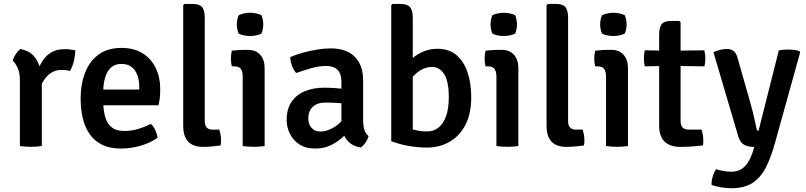

<svg xmlns="http://www.w3.org/2000/svg" viewBox="-20 -756 4173 994"><path d="M370 -495.5Q370 -473.5 363.2 -442.8Q356.5 -412 342 -388.5Q331.5 -391.5 320.8 -392.8Q310 -394 299.5 -394Q272.5 -394 252.2 -383.2Q232 -372.5 217.5 -354.8Q203 -337 192.5 -314.8Q182 -292.5 174.5 -270L159 -290Q160 -326.5 168.5 -363.8Q177 -401 194.8 -432.2Q212.5 -463.5 241.8 -482.5Q271 -501.5 314 -501.5Q329.5 -501.5 342.5 -500Q355.5 -498.5 370 -495.5ZM46 -442Q49.5 -457.5 61.2 -475.2Q73 -493 85.5 -502Q139.5 -492.5 166 -451.8Q192.5 -411 196.5 -348.5V0Q185.5 2 170.5 3Q155.5 4 140 4Q125 4 110 3Q95 2 83 0V-339Q83 -380 70.8 -405.5Q58.5 -431 46 -442Z M469 -211V-292.5H701V-305.5Q701 -338 691.8 -365Q682.5 -392 662.2 -408.5Q642 -425 608.5 -425Q560.5 -425 537.2 -384.5Q514 -344 514 -271.5V-236.5Q514 -192.5 523 -156.2Q532 -120 555.8 -99Q579.5 -78 624 -78Q661.5 -78 696 -88.5Q730.5 -99 761.5 -114.5Q775.5 -101.5 784.5 -81Q793.5 -60.5 796 -43Q760 -17 709.5 -2Q659 13 606.5 13Q546 13 505.5 -8.2Q465 -29.5 441.2 -66Q417.5 -102.5 407.5 -149Q397.5 -195.5 397.5 -246Q397.5 -320.5 420.5 -379.8Q443.5 -439 490.5 -473.5Q537.5 -508 609 -508Q674 -508 718.8 -479.8Q763.5 -451.5 786.5 -403.2Q809.5 -355 809.5 -295.5Q809.5 -269.5 807.5 -251.2Q805.5 -233 800.5 -211Z M1115 -85Q1119.5 -73 1122 -58.2Q1124.5 -43.5 1124.5 -28.5Q1124.5 -22 1124 -15.5Q1123.5 -9 1122 -3Q1103.5 -0.5 1079 2Q1054.5 4.5 1032 4.5Q980 4.5 954.2 -22.8Q928.5 -50 928.5 -105.5V-729L935 -735.5H978.5Q1013.5 -735.5 1026.8 -718.8Q1040 -702 1040 -664V-129.5Q1040 -107.5 1049.8 -96.2Q1059.5 -85 1080 -85Z M1350 0Q1338.5 2 1323.8 3Q1309 4 1293.5 4Q1278.5 4 1263.5 3Q1248.5 2 1236.5 0V-359.5Q1236.5 -385.5 1226.8 -399Q1217 -412.5 1192.5 -412.5H1180Q1175.5 -432.5 1175.5 -452.5Q1175.5 -462 1176.5 -472.5Q1177.5 -483 1180 -493.5Q1200 -496 1218.2 -497Q1236.5 -498 1249 -498H1263.5Q1304 -498 1327 -472.8Q1350 -447.5 1350 -403.5ZM1206 -629.5Q1206 -641 1208.5 -654Q1211 -667 1215.5 -677Q1225.5 -682.5 1242.2 -686.2Q1259 -690 1274.5 -690Q1290 -690 1307.5 -686.2Q1325 -682.5 1333.5 -677Q1338 -667 1340.5 -653.8Q1343 -640.5 1343 -629.5Q1343 -618.5 1340.5 -605.2Q1338 -592 1333.5 -582.5Q1325.5 -577 1307.8 -573.2Q1290 -569.5 1274.5 -569.5Q1259 -569.5 1241.8 -573Q1224.5 -576.5 1215.5 -582.5Q1211 -592 1208.5 -605.2Q1206 -618.5 1206 -629.5Z M1464 -134.5Q1464 -192.5 1489.8 -229.5Q1515.5 -266.5 1559.2 -284.2Q1603 -302 1656.5 -302Q1683.5 -302 1718.5 -299.8Q1753.5 -297.5 1783.5 -291V-215.5Q1758 -221.5 1725 -223.2Q1692 -225 1665 -225Q1622 -225 1599 -202.8Q1576 -180.5 1576 -142.5Q1576 -114 1592.5 -94.5Q1609 -75 1639.5 -75Q1674.5 -75 1713.2 -99.5Q1752 -124 1778.5 -171L1795.5 -88.5Q1777.5 -67 1751.2 -43.2Q1725 -19.5 1690.5 -3.2Q1656 13 1612 13Q1562 13 1529 -9Q1496 -31 1480 -65Q1464 -99 1464 -134.5ZM1888 -51.5Q1884.5 -36 1872.8 -18.5Q1861 -1 1848 7.5Q1814 2.5 1792.5 -15Q1771 -32.5 1760.5 -57.2Q1750 -82 1747.5 -108V-331.5Q1747.5 -375 1727.2 -394.8Q1707 -414.5 1669 -414.5Q1632.5 -414.5 1593 -403.5Q1553.5 -392.5 1513.5 -378Q1500.5 -391.5 1492 -415Q1483.5 -438.5 1482.5 -460.5Q1511.5 -473 1548 -483.2Q1584.5 -493.5 1622.8 -499.5Q1661 -505.5 1694.5 -505.5Q1742.5 -505.5 1779.8 -488Q1817 -470.5 1838.5 -433.2Q1860 -396 1860 -337.5V-132.5Q1860 -106 1866 -85.5Q1872 -65 1888 -51.5Z M2117 -25H2005.5V-729L2012 -735.5H2054.5Q2089.5 -735.5 2103.2 -718.8Q2117 -702 2117 -664ZM2419.5 -254Q2420 -168 2389.5 -109.5Q2359 -51 2306.8 -21.5Q2254.5 8 2190 8Q2141 8 2093.8 -0.8Q2046.5 -9.5 2005.5 -25L2061 -111.5Q2091 -93.5 2122.5 -84.5Q2154 -75.5 2191.5 -75.5Q2225 -75.5 2250.2 -95.5Q2275.5 -115.5 2289.5 -155Q2303.5 -194.5 2303.5 -252Q2303.5 -335.5 2279.2 -372.5Q2255 -409.5 2217.5 -409.5Q2183.5 -410 2150 -387.8Q2116.5 -365.5 2096.5 -328.5L2079.5 -419.5Q2096 -439 2120 -458.5Q2144 -478 2175.5 -490.8Q2207 -503.5 2245.5 -503.5Q2303.5 -503.5 2342 -471.5Q2380.5 -439.5 2400 -383Q2419.5 -326.5 2419.5 -254Z M2663.5 0Q2652 2 2637.2 3Q2622.5 4 2607 4Q2592 4 2577 3Q2562 2 2550 0V-359.5Q2550 -385.5 2540.2 -399Q2530.5 -412.5 2506 -412.5H2493.5Q2489 -432.5 2489 -452.5Q2489 -462 2490 -472.5Q2491 -483 2493.5 -493.5Q2513.5 -496 2531.8 -497Q2550 -498 2562.5 -498H2577Q2617.5 -498 2640.5 -472.8Q2663.5 -447.5 2663.5 -403.5ZM2519.5 -629.5Q2519.5 -641 2522 -654Q2524.5 -667 2529 -677Q2539 -682.5 2555.8 -686.2Q2572.5 -690 2588 -690Q2603.5 -690 2621 -686.2Q2638.5 -682.5 2647 -677Q2651.5 -667 2654 -653.8Q2656.5 -640.5 2656.5 -629.5Q2656.5 -618.5 2654 -605.2Q2651.5 -592 2647 -582.5Q2639 -577 2621.2 -573.2Q2603.5 -569.5 2588 -569.5Q2572.5 -569.5 2555.2 -573Q2538 -576.5 2529 -582.5Q2524.5 -592 2522 -605.2Q2519.5 -618.5 2519.5 -629.5Z M2996 -85Q3000.5 -73 3003 -58.2Q3005.5 -43.5 3005.5 -28.5Q3005.5 -22 3005 -15.5Q3004.5 -9 3003 -3Q2984.5 -0.5 2960 2Q2935.5 4.5 2913 4.5Q2861 4.5 2835.2 -22.8Q2809.5 -50 2809.5 -105.5V-729L2816 -735.5H2859.5Q2894.5 -735.5 2907.8 -718.8Q2921 -702 2921 -664V-129.5Q2921 -107.5 2930.8 -96.2Q2940.5 -85 2961 -85Z M3231 0Q3219.5 2 3204.8 3Q3190 4 3174.5 4Q3159.5 4 3144.5 3Q3129.5 2 3117.5 0V-359.5Q3117.5 -385.5 3107.8 -399Q3098 -412.5 3073.5 -412.5H3061Q3056.5 -432.5 3056.5 -452.5Q3056.5 -462 3057.5 -472.5Q3058.5 -483 3061 -493.5Q3081 -496 3099.2 -497Q3117.5 -498 3130 -498H3144.5Q3185 -498 3208 -472.8Q3231 -447.5 3231 -403.5ZM3087 -629.5Q3087 -641 3089.5 -654Q3092 -667 3096.5 -677Q3106.5 -682.5 3123.2 -686.2Q3140 -690 3155.5 -690Q3171 -690 3188.5 -686.2Q3206 -682.5 3214.5 -677Q3219 -667 3221.5 -653.8Q3224 -640.5 3224 -629.5Q3224 -618.5 3221.5 -605.2Q3219 -592 3214.5 -582.5Q3206.5 -577 3188.8 -573.2Q3171 -569.5 3155.5 -569.5Q3140 -569.5 3122.8 -573Q3105.5 -576.5 3096.5 -582.5Q3092 -592 3089.5 -605.2Q3087 -618.5 3087 -629.5Z M3392.5 -576Q3392.5 -614 3405.5 -630.8Q3418.5 -647.5 3453.5 -647.5H3497L3503.5 -640.5V-129Q3503.5 -108.5 3513.2 -96.8Q3523 -85 3545.5 -85H3612Q3616 -73 3618.5 -58Q3621 -43 3621 -28.5Q3621 -22 3620.8 -15.5Q3620.5 -9 3618.5 -3Q3593 0 3563.2 2.2Q3533.5 4.5 3503.5 4.5Q3449 4.5 3420.8 -22.8Q3392.5 -50 3392.5 -105.5ZM3626.5 -495.5Q3631.5 -475.5 3631.5 -454.5Q3631.5 -443.5 3630.5 -433.2Q3629.5 -423 3626.5 -412.5L3458 -415L3318 -412.5Q3313.5 -433 3313.5 -454.5Q3313.5 -474.5 3318 -495.5L3460 -493.5Z M3765 218.5Q3740 218.5 3710.2 213.2Q3680.5 208 3664 201.5Q3662.5 182 3669.8 157.8Q3677 133.5 3688 120Q3701 124.5 3723 128.8Q3745 133 3765.5 133Q3797.5 133 3819.2 119Q3841 105 3855.8 79Q3870.5 53 3881 18L3884.5 5Q3851.5 4.5 3831.2 -7.2Q3811 -19 3802 -50L3673.5 -486Q3692.5 -494.5 3710.8 -498.5Q3729 -502.5 3743 -502.5Q3763.5 -502.5 3777.8 -492Q3792 -481.5 3799.5 -452.5L3863 -229.5Q3869.5 -208 3876 -181.5Q3882.5 -155 3888 -129.8Q3893.5 -104.5 3897.5 -86Q3899.5 -79 3907 -79L4012 -495Q4022 -497.5 4035.2 -498.5Q4048.5 -499.5 4059.5 -499.5Q4074.5 -499.5 4089.5 -497.8Q4104.5 -496 4118.5 -491.5L4122.5 -485L3992 -15.5Q3971.5 59 3944.8 111.2Q3918 163.5 3875.8 191Q3833.5 218.5 3765 218.5Z"/></svg>

Font: Signika Light Medium
Style: Regular
Weight: 500
Version: Version 2.003;gftools[0.9.32]